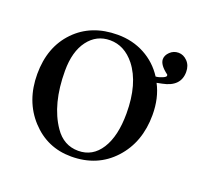

<svg xmlns="http://www.w3.org/2000/svg" viewBox="-92 -578 729 692"><g transform="rotate(20 272.5 -232.0)"><path d="M471 -382 470 -386Q436 -411 436 -433Q436 -448 449.5 -461Q463 -474 482 -474Q501 -474 516 -458.5Q531 -443 531 -418Q531 -362 464 -349L444 -345Q470 -296 470 -231Q470 -126 407.5 -58Q345 10 245 10Q153 10 91 -57.5Q29 -125 29 -228Q29 -332 91 -396Q153 -460 254 -460Q311 -460 357.5 -435Q404 -410 433 -365Q445 -366 458 -371.5Q471 -377 471 -382ZM380 -204Q380 -318 330 -382Q290 -432 235 -432Q183 -432 151 -389.5Q119 -347 119 -273Q119 -145 172 -68Q206 -18 262 -18Q317 -18 348.5 -67.5Q380 -117 380 -204Z"/></g></svg>

Font: STIX MathJax Latin
Style: Regular
Weight: 400
Designer: MicroPress Inc., with final additions and corrections provided by Coen Hoffman, Elsevier (retired)
Version: Version 1.1.1